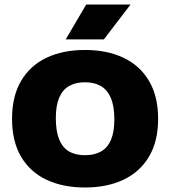

<svg xmlns="http://www.w3.org/2000/svg" viewBox="-20 -825 756 853"><path d="M357.5 8Q259.5 8 186.5 -26.5Q113.5 -61 73.5 -129Q33.5 -197 33.5 -297Q33.5 -397 73.5 -465.2Q113.5 -533.5 186.2 -568.2Q259 -603 357.5 -603Q456 -603 529 -568.2Q602 -533.5 642.2 -465.2Q682.5 -397 682.5 -297Q682.5 -197.5 642.2 -129.5Q602 -61.5 529 -26.8Q456 8 357.5 8ZM357.5 -135.5Q400 -135.5 429.2 -152.2Q458.5 -169 473.2 -204.2Q488 -239.5 488 -294.5Q488 -352 472.8 -388.8Q457.5 -425.5 428.5 -442.5Q399.5 -459.5 357.5 -459.5Q316 -459.5 287 -443Q258 -426.5 243 -391.2Q228 -356 228 -300.5Q228 -242 242.8 -205.8Q257.5 -169.5 286.2 -152.5Q315 -135.5 357.5 -135.5ZM272 -650 363 -805H560L441.5 -650Z"/></svg>

Font: Encode Sans SC ExtraBold
Style: Regular
Weight: 800
Version: Version 3.002